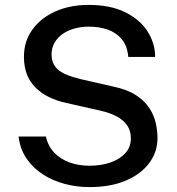

<svg xmlns="http://www.w3.org/2000/svg" viewBox="-20 -752 719 782"><path d="M344 10Q292.5 10 243.5 -3Q194.5 -16 154.5 -41.8Q114.5 -67.5 88.2 -106Q62 -144.5 55.5 -196H167Q175.5 -157 200.8 -130.5Q226 -104 263 -90.5Q300 -77 343.5 -77Q391.5 -77 429.8 -90.2Q468 -103.5 490.5 -128.2Q513 -153 513 -188Q513 -219.5 497.8 -241.5Q482.5 -263.5 454.8 -278.2Q427 -293 388 -301.5L251 -332.5Q170.5 -349.5 124.2 -395.8Q78 -442 77.5 -518.5Q77 -582.5 111.2 -630.5Q145.5 -678.5 205 -705.2Q264.5 -732 340.5 -732Q429 -732 489.2 -702.5Q549.5 -673 580.5 -624.8Q611.5 -576.5 612 -520H502.5Q498.5 -566 475.5 -593Q452.5 -620 417.8 -631.8Q383 -643.5 341.5 -643.5Q311.5 -643.5 284 -636Q256.5 -628.5 235.5 -614Q214.5 -599.5 202.2 -578.2Q190 -557 190 -529.5Q190 -492.5 215 -469.5Q240 -446.5 307 -430L441 -399.5Q498.5 -387.5 534 -364.2Q569.5 -341 588.5 -311.5Q607.5 -282 614.5 -250.2Q621.5 -218.5 621.5 -189.5Q621.5 -133.5 588 -88.2Q554.5 -43 492.5 -16.5Q430.5 10 344 10Z"/></svg>

Font: Public Sans Medium
Style: Regular
Weight: 500
Designer: The Public Sans Project Authors: Dan O. Williams and USWDS (Libre Franklin designed by Pablo Impallari and Rodrigo Fuenz
Version: Version 1.007